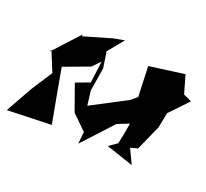

<svg xmlns="http://www.w3.org/2000/svg" viewBox="-150 -951 1294 1208"><g transform="rotate(30 497.0 -347.0)"><path d="M373 -694 194 -606V-620L68 -422L71 -438L150 -313L85 -160L18 32L310 -29C266 -144 224 -261 181 -377L343 -472L382 -531L389 -383L302 -332L396 -167L507 -91L513 -10L659 -237L749 -293L768 -389L804 -501L731 -459L732 -232L730 -138L681 -90L872 -61L808 -151L854 -172L899 -351L901 -455L994 -595L935 -611L879 -726L650 -653L693 -453L659 -412L443 -245L414 -339L412 -497L377 -603L443 -720Z"/></g></svg>

Font: Asimov Silicon
Style: Regular
Weight: 400
Designer: Google
Version: Version 2.000980; 2014